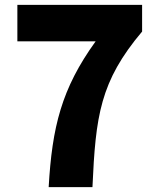

<svg xmlns="http://www.w3.org/2000/svg" viewBox="-20 -765 649 785"><path d="M179 0H358C371 -291 389 -432 561 -636V-745H51V-596H371C231 -402 193 -245 179 0Z"/></svg>

Font: Noto Sans KR Black
Style: Regular
Weight: 900
Designer: Ryoko NISHIZUKA 西塚涼子 (kana, bopomofo & ideographs); Paul D. Hunt (Latin, Greek & Cyrillic); Sandoll Communications 산돌커뮤니
Foundry: Adobe
Version: Version 2.004;hotconv 1.0.118;makeotfexe 2.5.65603